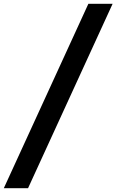

<svg xmlns="http://www.w3.org/2000/svg" viewBox="-55 -843 610 1006"><path d="M-35 143 408 -823H535L92 143Z"/></svg>

Font: iosevka_custom_sans_ss08 XBd
Style: Italic
Weight: 800
Italic angle: -10°
Designer: Belleve Invis
Foundry: Belleve Invis
Version: Version 10.3.0; ttfautohint (v1.8.3)